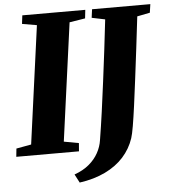

<svg xmlns="http://www.w3.org/2000/svg" viewBox="-72 -797 897 1016"><g transform="rotate(-5 376.5 -289.0)"><path d="M-12.5 0 -8 -43.5 71.5 -58 157 -684.5 79 -698 84.5 -743H419L414 -698L330.5 -684.5L245 -58L324 -43.5L320.5 0ZM310 165 286.5 120Q333 103.5 364.2 77.2Q395.5 51 413.5 18.2Q431.5 -14.5 436.5 -49.5Q448 -120 458.8 -198Q469.5 -276 480 -357.8Q490.5 -439.5 500.5 -521.8Q510.5 -604 519.5 -683.5L449 -698L455 -743H764.5L758 -698L690 -684.5Q680 -599 669.8 -515Q659.5 -431 650 -355Q640.5 -279 632 -216Q623.5 -153 616 -108.8Q608.5 -64.5 602 -45Q583.5 10.5 544.5 53.8Q505.5 97 446.5 125.5Q387.5 154 310 165Z"/></g></svg>

Font: Merriweather 48pt Black
Style: Italic
Weight: 900
Italic angle: -7.8°
Version: Version 2.101